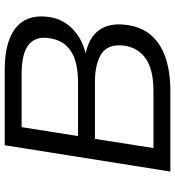

<svg xmlns="http://www.w3.org/2000/svg" viewBox="16 -761 745 817"><g transform="rotate(-90 388.5 -352.5)"><path d="M67 0 179 -705H498Q580 -705 633.5 -683.5Q687 -662 710 -621Q733 -580 725 -519Q717 -455 669 -411.5Q621 -368 548 -356L549 -364Q597 -358 632 -337Q667 -316 682.5 -278.5Q698 -241 691 -187Q683 -124 647.5 -82.5Q612 -41 551.5 -20.5Q491 0 407 0ZM167 -72H413Q439 -72 464.5 -75.5Q490 -79 513.5 -87.5Q537 -96 555.5 -110.5Q574 -125 586.5 -147Q599 -169 603 -199Q607 -234 597.5 -257.5Q588 -281 566.5 -294.5Q545 -308 515 -314.5Q485 -321 450 -321H206ZM218 -393H447Q534 -393 580.5 -424Q627 -455 635 -518Q643 -575 605.5 -604Q568 -633 482 -633H256Z"/></g></svg>

Font: Nunito Sans 10pt SemiExpanded
Style: Italic
Weight: 400
Width: 6
Italic angle: -9°
Designer: Vernon Adams
Foundry: Vernon Adams
Version: Version 3.101;gftools[0.9.27]